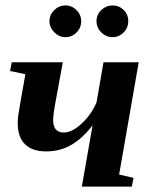

<svg xmlns="http://www.w3.org/2000/svg" viewBox="-20 -689 565 709"><path d="M176.3 -245.6Q176.3 -199.7 215.8 -199.7Q246.6 -199.7 282.5 -233.6Q318.4 -267.6 336.4 -311L362.3 -459H492.2L419.9 -44.4L473.1 -32.2L466.8 0H282.2L321.8 -226.1Q284.7 -178.2 243.7 -154.1Q202.6 -129.9 149.9 -129.9Q99.6 -129.9 72.5 -156.2Q45.4 -182.6 45.4 -235.8Q45.4 -247.1 47.6 -263.9Q49.8 -280.8 73.7 -415L17.1 -426.8L23.4 -459H211.9L187 -323.2Q176.3 -267.1 176.3 -245.6ZM395.5 -551.8Q372.1 -551.8 354.2 -569.1Q336.4 -586.4 336.4 -610.8Q336.4 -635.3 354.2 -652.1Q372.1 -668.9 395.5 -668.9Q419.4 -668.9 436.5 -652.3Q453.6 -635.7 453.6 -610.8Q453.6 -586.4 436.5 -569.1Q419.4 -551.8 395.5 -551.8ZM221.7 -551.8Q198.2 -551.8 180.4 -569.8Q162.6 -587.9 162.6 -610.8Q162.6 -634.3 180.2 -651.6Q197.8 -668.9 221.7 -668.9Q245.6 -668.9 262.7 -651.6Q279.8 -634.3 279.8 -610.8Q279.8 -586.4 262.7 -569.1Q245.6 -551.8 221.7 -551.8Z"/></svg>

Font: Tinos
Style: Bold Italic
Weight: 700
Italic angle: -16.333°
Designer: Steve Matteson
Foundry: Monotype Imaging Inc.
Version: Version 1.23